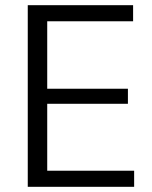

<svg xmlns="http://www.w3.org/2000/svg" viewBox="-20 -720 585 740"><path d="M162 -62H497V0H87V-700H493V-638H162V-378H473V-320H162Z"/></svg>

Font: Pathway Extreme 8pt Thin 12pt Light
Style: Regular
Weight: 300
Version: Version 1.001;gftools[0.9.26]